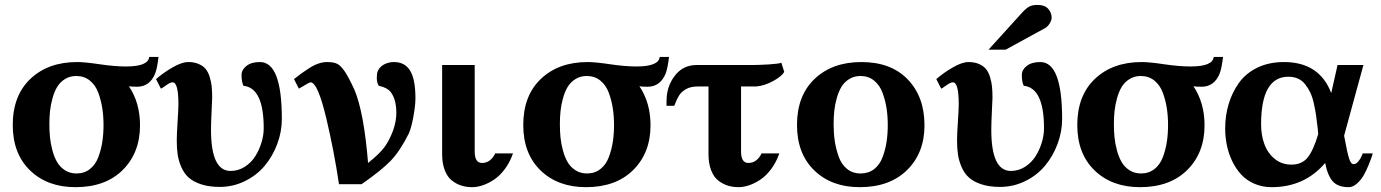

<svg xmlns="http://www.w3.org/2000/svg" viewBox="-20 -754 5653 786"><path d="M628.9 -521Q623.5 -474.6 615.2 -453.1Q593.3 -399.4 542 -398.9Q517.6 -398.9 507.8 -400.9Q553.2 -333 553.2 -241.2Q553.2 -128.4 482.4 -58.1Q411.6 12.2 289.1 12.2Q173.8 12.2 103 -56.4Q32.2 -125 32.2 -242.2Q32.2 -362.8 104.7 -431.4Q177.2 -500 295.9 -500Q327.1 -500 387.7 -491Q448.2 -481.9 496.1 -481.9Q586.9 -481.9 590.8 -521ZM403.8 -242.2Q403.8 -277.8 398.9 -310.1Q394 -342.3 382.6 -373.8Q371.1 -405.3 347.9 -424.1Q324.7 -442.9 292 -442.9Q266.1 -442.9 246.1 -430.4Q226.1 -418 214.4 -398.7Q202.6 -379.4 195.1 -352.3Q187.5 -325.2 184.8 -299.8Q182.1 -274.4 182.1 -246.1Q182.1 -217.8 184.6 -192.1Q187 -166.5 194.6 -138.4Q202.1 -110.4 213.9 -90.3Q225.6 -70.3 245.8 -57.1Q266.1 -43.9 293 -43.9Q325.2 -43.9 348.1 -62Q371.1 -80.1 382.6 -110.8Q394 -141.6 398.9 -173.6Q403.8 -205.6 403.8 -242.2Z M1044.4 -500Q1133.8 -500 1133.8 -267.1Q1133.8 -214.8 1115 -164.6Q1096.2 -114.3 1063.5 -75.2Q1030.8 -36.1 982.4 -12.5Q934.1 11.2 879.4 11.2Q835.9 11.2 804 0.7Q772 -9.8 752.9 -26.6Q733.9 -43.5 722.7 -69.1Q711.4 -94.7 707.5 -120.1Q703.6 -145.5 703.6 -178.2Q703.6 -204.6 707 -255.9Q710.4 -307.1 710.4 -328.1Q710.4 -417 686.5 -417Q676.8 -417 659.7 -404.5Q642.6 -392.1 638.7 -391.1L618.7 -430.2Q648.9 -456.5 686.8 -478.3Q724.6 -500 750.5 -500Q775.4 -500 793.7 -491.9Q812 -483.9 822.3 -471.2Q832.5 -458.5 838.6 -438.5Q844.7 -418.5 846.7 -399.2Q848.6 -379.9 848.6 -354Q848.6 -343.3 846.2 -297.6Q843.8 -252 843.8 -222.2Q843.8 -54.2 923.8 -54.2Q955.1 -54.2 981.7 -71Q1008.3 -87.9 1024.9 -114.3Q1041.5 -140.6 1050.5 -170.7Q1059.6 -200.7 1059.6 -229Q1059.6 -394.5 976.6 -402.8Q968.8 -418.9 968.8 -446.8Q968.8 -468.3 988.8 -484.1Q1008.8 -500 1044.4 -500Z M1430.7 -387.2Q1469.7 -295.4 1486.8 -86.9Q1531.7 -122.6 1552.2 -149.4Q1572.8 -176.3 1589.4 -220.2Q1602.5 -257.8 1602.5 -292Q1602.5 -343.3 1582.5 -373Q1573.7 -385.7 1560.8 -392.3Q1547.9 -398.9 1539.3 -400.6Q1530.8 -402.3 1530.8 -402.8Q1522.5 -414.1 1522.5 -436Q1522.5 -453.1 1526.4 -462.9Q1534.7 -481.4 1553.2 -490.7Q1571.8 -500 1592.8 -500Q1637.2 -500 1658.9 -464.8Q1680.7 -429.7 1680.7 -351.1Q1680.7 -323.2 1672.6 -278.1Q1664.6 -232.9 1653.8 -208Q1617.2 -134.8 1579.3 -95.7Q1541.5 -56.6 1460.4 0H1367.7Q1347.7 -134.8 1316.4 -267.1Q1280.8 -417 1251.5 -417Q1246.1 -417 1203.6 -391.1L1183.6 -430.2Q1203.6 -445.8 1214.1 -453.6Q1224.6 -461.4 1245.1 -474.6Q1265.6 -487.8 1283.9 -493.9Q1302.2 -500 1319.3 -500Q1345.7 -500 1360.4 -492.7Q1375 -485.4 1390.9 -462.2Q1406.7 -439 1430.7 -387.2Z M2080.1 -126Q2067.4 -89.4 2046.4 -61.5Q2025.4 -33.7 2002 -18.3Q1978.5 -2.9 1956.1 4.6Q1933.6 12.2 1913.1 12.2Q1889.6 12.2 1869.1 5.9Q1848.6 -0.5 1830.1 -14.9Q1811.5 -29.3 1800.8 -57.1Q1790 -85 1790 -123V-487.8H1923.3V-133.8Q1923.3 -86.9 1953.1 -86.9Q1988.3 -86.9 2007.3 -126Z M2718.8 -521Q2713.4 -474.6 2705.1 -453.1Q2683.1 -399.4 2631.8 -398.9Q2607.4 -398.9 2597.7 -400.9Q2643.1 -333 2643.1 -241.2Q2643.1 -128.4 2572.3 -58.1Q2501.5 12.2 2378.9 12.2Q2263.7 12.2 2192.9 -56.4Q2122.1 -125 2122.1 -242.2Q2122.1 -362.8 2194.6 -431.4Q2267.1 -500 2385.7 -500Q2417 -500 2477.5 -491Q2538.1 -481.9 2585.9 -481.9Q2676.8 -481.9 2680.7 -521ZM2493.7 -242.2Q2493.7 -277.8 2488.8 -310.1Q2483.9 -342.3 2472.4 -373.8Q2460.9 -405.3 2437.7 -424.1Q2414.6 -442.9 2381.8 -442.9Q2356 -442.9 2335.9 -430.4Q2315.9 -418 2304.2 -398.7Q2292.5 -379.4 2284.9 -352.3Q2277.3 -325.2 2274.7 -299.8Q2272 -274.4 2272 -246.1Q2272 -217.8 2274.4 -192.1Q2276.9 -166.5 2284.4 -138.4Q2292 -110.4 2303.7 -90.3Q2315.4 -70.3 2335.7 -57.1Q2356 -43.9 2382.8 -43.9Q2415 -43.9 2438 -62Q2460.9 -80.1 2472.4 -110.8Q2483.9 -141.6 2488.8 -173.6Q2493.7 -205.6 2493.7 -242.2Z M3170.4 -126Q3157.7 -89.4 3136.7 -61.5Q3115.7 -33.7 3092.3 -18.3Q3068.8 -2.9 3046.4 4.6Q3023.9 12.2 3003.4 12.2Q2980 12.2 2959.5 5.9Q2939 -0.5 2920.4 -14.9Q2901.9 -29.3 2891.1 -57.1Q2880.4 -85 2880.4 -123V-399.9H2835.4Q2807.6 -399.9 2788.8 -389.4Q2770 -378.9 2760.3 -363.5Q2750.5 -348.1 2740.2 -320.8H2708.5Q2708.5 -345.7 2709.5 -358.9Q2714.4 -410.6 2746.8 -449.2Q2779.3 -487.8 2831.5 -487.8H3055.7Q3085 -487.8 3126 -490.2Q3167 -492.7 3178.7 -497.1L3190.4 -460Q3180.7 -441.9 3145.8 -422.6Q3110.8 -403.3 3075.7 -399.9H3013.7V-133.8Q3013.7 -86.9 3043.5 -86.9Q3078.6 -86.9 3097.7 -126Z M3764.6 -241.2Q3764.6 -127.9 3693.4 -57.9Q3622.1 12.2 3499.5 12.2Q3384.3 12.2 3313.5 -56.4Q3242.7 -125 3242.7 -242.2Q3242.7 -362.8 3315.2 -431.4Q3387.7 -500 3506.3 -500Q3627.9 -500 3696.3 -428.7Q3764.6 -357.4 3764.6 -241.2ZM3614.3 -242.2Q3614.3 -277.8 3609.4 -310.1Q3604.5 -342.3 3593 -373.8Q3581.5 -405.3 3558.3 -424.1Q3535.2 -442.9 3502.4 -442.9Q3476.6 -442.9 3456.5 -430.4Q3436.5 -418 3424.8 -398.7Q3413.1 -379.4 3405.5 -352.3Q3397.9 -325.2 3395.3 -299.8Q3392.6 -274.4 3392.6 -246.1Q3392.6 -209.5 3397.2 -177.5Q3401.9 -145.5 3413.1 -113.5Q3424.3 -81.5 3447.3 -62.7Q3470.2 -43.9 3503.4 -43.9Q3535.6 -43.9 3558.6 -61.8Q3581.5 -79.6 3593 -110.4Q3604.5 -141.1 3609.4 -173.1Q3614.3 -205.1 3614.3 -242.2Z M4238.8 -500Q4328.1 -500 4328.1 -267.1Q4328.1 -214.8 4309.3 -164.6Q4290.5 -114.3 4257.8 -75.2Q4225.1 -36.1 4176.8 -12.5Q4128.4 11.2 4073.7 11.2Q4030.3 11.2 3998.3 0.7Q3966.3 -9.8 3947.3 -26.6Q3928.2 -43.5 3917 -69.1Q3905.8 -94.7 3901.9 -120.1Q3897.9 -145.5 3897.9 -178.2Q3897.9 -204.6 3901.4 -255.9Q3904.8 -307.1 3904.8 -328.1Q3904.8 -417 3880.9 -417Q3871.1 -417 3854 -404.5Q3836.9 -392.1 3833 -391.1L3813 -430.2Q3843.3 -456.5 3881.1 -478.3Q3918.9 -500 3944.8 -500Q3969.7 -500 3988 -491.9Q4006.3 -483.9 4016.6 -471.2Q4026.9 -458.5 4033 -438.5Q4039.1 -418.5 4041 -399.2Q4043 -379.9 4043 -354Q4043 -343.3 4040.5 -297.6Q4038.1 -252 4038.1 -222.2Q4038.1 -54.2 4118.2 -54.2Q4149.4 -54.2 4176 -71Q4202.6 -87.9 4219.2 -114.3Q4235.8 -140.6 4244.9 -170.7Q4253.9 -200.7 4253.9 -229Q4253.9 -394.5 4170.9 -402.8Q4163.1 -418.9 4163.1 -446.8Q4163.1 -468.3 4183.1 -484.1Q4203.1 -500 4238.8 -500ZM4285.2 -681.2Q4285.2 -670.9 4277.1 -658Q4269 -645 4258.8 -639.2L4097.2 -550.8H4026.9L4164.1 -702.1Q4181.2 -720.7 4194.1 -727.3Q4207 -733.9 4227.1 -733.9Q4256.8 -733.9 4271 -718Q4285.2 -702.1 4285.2 -681.2Z M4986.8 -521Q4981.4 -474.6 4973.1 -453.1Q4951.2 -399.4 4899.9 -398.9Q4875.5 -398.9 4865.7 -400.9Q4911.1 -333 4911.1 -241.2Q4911.1 -128.4 4840.3 -58.1Q4769.5 12.2 4647 12.2Q4531.7 12.2 4460.9 -56.4Q4390.1 -125 4390.1 -242.2Q4390.1 -362.8 4462.6 -431.4Q4535.2 -500 4653.8 -500Q4685.1 -500 4745.6 -491Q4806.2 -481.9 4854 -481.9Q4944.8 -481.9 4948.7 -521ZM4761.7 -242.2Q4761.7 -277.8 4756.8 -310.1Q4752 -342.3 4740.5 -373.8Q4729 -405.3 4705.8 -424.1Q4682.6 -442.9 4649.9 -442.9Q4624 -442.9 4604 -430.4Q4584 -418 4572.3 -398.7Q4560.5 -379.4 4553 -352.3Q4545.4 -325.2 4542.7 -299.8Q4540 -274.4 4540 -246.1Q4540 -217.8 4542.5 -192.1Q4544.9 -166.5 4552.5 -138.4Q4560.1 -110.4 4571.8 -90.3Q4583.5 -70.3 4603.8 -57.1Q4624 -43.9 4650.9 -43.9Q4683.1 -43.9 4706.1 -62Q4729 -80.1 4740.5 -110.8Q4752 -141.6 4756.8 -173.6Q4761.7 -205.6 4761.7 -242.2Z M5558.6 -126H5599.6Q5598.1 -120.1 5595.2 -110.8Q5592.3 -101.6 5582.5 -77.9Q5572.8 -54.2 5562.3 -35.9Q5551.8 -17.6 5535.2 -2.7Q5518.6 12.2 5501.5 12.2Q5457.5 12.2 5436.3 -11.2Q5415 -34.7 5404.8 -86.9Q5320.8 12.2 5185.5 12.2Q5147 12.2 5114.7 -2Q5082.5 -16.1 5060.8 -39.8Q5039.1 -63.5 5024.2 -94.7Q5009.3 -126 5002.4 -159.7Q4995.6 -193.4 4995.6 -228Q4995.6 -280.8 5009.8 -328.1Q5023.9 -375.5 5052 -414.8Q5080.1 -454.1 5127.4 -477.1Q5174.8 -500 5236.3 -500Q5381.3 -500 5429.7 -373L5455.6 -487.8H5561.5L5482.4 -198.2Q5484.4 -188.5 5487.1 -175.3Q5489.7 -162.1 5491.2 -154.1Q5492.7 -146 5494.9 -135.7Q5497.1 -125.5 5498.8 -119.4Q5500.5 -113.3 5502.4 -106.4Q5504.4 -99.6 5506.3 -95.7Q5508.3 -91.8 5510.7 -88.4Q5513.2 -85 5515.9 -83.5Q5518.6 -82 5521.5 -82Q5531.2 -82 5540.5 -93Q5549.8 -104 5554.2 -115.2ZM5376.5 -205.1 5374.5 -227.1Q5371.1 -258.8 5367.7 -281.7Q5364.3 -304.7 5358.4 -331.1Q5352.5 -357.4 5343.8 -375.5Q5335 -393.6 5323 -408.9Q5311 -424.3 5293.7 -432.1Q5276.4 -439.9 5254.4 -439.9Q5142.6 -439.9 5142.6 -245.1Q5142.6 -200.7 5156 -164.1Q5169.4 -127.4 5198.2 -103.8Q5227.1 -80.1 5266.6 -80.1Q5310.1 -80.1 5333.5 -109.6Q5356.9 -139.2 5376.5 -205.1Z"/></svg>

Font: Veleka
Style: Bold
Weight: 700
Designer: Stefan Peev, Context Ltd, 2016; SIL International, 1997-2014.
Foundry: Stefan Peev, Context Ltd, 2016
Version: Version 1.000